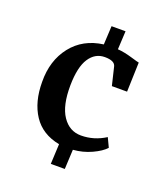

<svg xmlns="http://www.w3.org/2000/svg" viewBox="-113 -579 655 748"><g transform="rotate(20 215.0 -204.5)"><path d="M42 -201Q41 -289 88 -349Q135 -409 218 -420L222 -497H280L276 -421Q303 -419 335 -409.5Q367 -400 370 -400L366 -278H303L285 -353Q280 -375 239 -375Q199 -375 175 -338.5Q151 -302 150 -226Q149 -142 178 -99Q207 -56 255 -56Q309 -56 356 -86L374 -48Q357 -29 321 -12.5Q285 4 245 7L241 88H183L187 5Q114 -9 78 -63.5Q42 -118 42 -201Z"/></g></svg>

Font: Aikya SemiBold
Style: Regular
Weight: 600
Designer: Neelakash Kshetrimayum (Latin subset based on Merriweather by Eben Sorkin)
Foundry: Brand New Type
Version: Version 1.00 b005